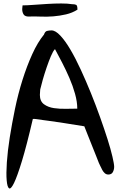

<svg xmlns="http://www.w3.org/2000/svg" viewBox="-20 -1054 710 1093"><path d="M230.5 -857.4Q236.3 -875 247.6 -877.9Q258.8 -880.9 273.4 -880.9Q295.9 -880.9 323.7 -851.1Q351.6 -821.3 380.9 -771.5Q410.2 -721.7 439.9 -657.2Q469.7 -592.8 497.6 -523.9Q525.4 -455.1 549.8 -386.7Q574.2 -318.4 592.3 -261.2Q610.4 -204.1 620.1 -162.1Q629.9 -120.1 629.9 -104.5Q629.9 -88.9 622.6 -74.7Q615.2 -60.5 596.7 -60.5Q585 -60.5 576.7 -67.9Q568.4 -75.2 562.5 -85.9Q556.6 -96.7 551.8 -107.4Q546.9 -118.2 543 -126Q539.1 -136.7 526.9 -167Q514.6 -197.3 501.5 -230.5Q488.3 -263.7 476.6 -293Q464.8 -322.3 460 -335Q391.6 -346.7 322.8 -356.9Q253.9 -367.2 177.7 -377H167Q131.8 -225.6 105 -137.7Q78.1 -49.8 60.1 -12.7Q42 24.4 31.7 18.1Q21.5 11.7 18.1 -26.9Q14.6 -65.4 19 -129.9Q23.4 -194.3 35.6 -272Q47.9 -349.6 65.4 -434.6Q83 -519.5 107.9 -598.6Q132.8 -677.7 163.6 -745.6Q194.3 -813.5 230.5 -857.4ZM207 -513.7Q207 -477.5 230.5 -460.4Q253.9 -443.4 287.1 -438.5Q320.3 -433.6 356.9 -434.6Q393.6 -435.5 419.9 -435.5Q419.9 -474.6 407.2 -520Q394.5 -565.4 375 -610.4Q355.5 -655.3 333.5 -697.8Q311.5 -740.2 293 -774.4Q282.2 -763.7 270 -734.9Q257.8 -706.1 245.6 -670.4Q233.4 -634.8 223.6 -600.6Q213.9 -566.4 209 -544.9Q209 -542 208 -529.8Q207 -517.6 207 -513.7ZM106.4 -1002Q106.4 -1004.9 107.4 -1013.2Q108.4 -1021.5 108.4 -1023.4Q132.8 -1023.4 171.4 -1026.4Q210 -1029.3 250.5 -1031.7Q291 -1034.2 328.6 -1034.2Q366.2 -1034.2 388.7 -1030.3Q406.2 -1030.3 413.6 -1026.4Q420.9 -1022.5 420.9 -999Q391.6 -980.5 356 -972.2Q320.3 -963.9 283.7 -960.9Q247.1 -958 212.4 -959.5Q177.7 -960.9 150.4 -960Q124 -958 115.2 -970.7Q106.4 -983.4 106.4 -1002Z"/></svg>

Font: Gloria Hallelujah
Style: Regular
Weight: 400
Designer: Kimberly Geswein
Foundry: Kimberly Geswein
Version: Version 1.004 2010